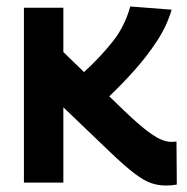

<svg xmlns="http://www.w3.org/2000/svg" viewBox="-20 -565 579 594"><path d="M493 9Q471 9 449 2Q427 -5 396.5 -28Q366 -51 317 -98L176 -233V0H54V-541H176V-404L240 -342Q290 -388 328 -435.5Q366 -483 383 -545L511 -535Q496 -484 465 -437Q434 -390 395.5 -347Q357 -304 318 -267L345 -241Q394 -193 424.5 -168.5Q455 -144 474.5 -135Q494 -126 511 -126Q514 -126 517.5 -126.5Q521 -127 526 -127L527 6Q512 9 493 9Z"/></svg>

Font: Georama SemiBold
Style: Regular
Weight: 600
Designer: Jean-Baptiste Levee
Foundry: Production Type
Version: Version 1.000